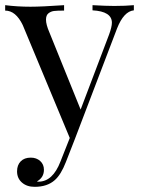

<svg xmlns="http://www.w3.org/2000/svg" viewBox="-24 -535 548 743"><path d="M418 -512Q462 -512 494 -515V-495Q455 -491 429 -425L265 5L231 92Q212 141 188 162Q159 188 110 188Q80 188 61 171.5Q42 155 42 128Q42 104 56 89.5Q70 75 95 75Q117 75 131.5 88Q146 101 146 122Q146 152 119 167Q120 168 125 168Q180 168 210 90L246 -1L64 -438Q37 -494 -4 -494V-515Q43 -509 94 -509Q137 -509 224 -515V-494Q197 -494 185 -492.5Q173 -491 163.5 -483.5Q154 -476 154 -459Q154 -440 167 -410L288 -111L398 -401Q409 -431 409 -447Q409 -491 334 -495V-515Q386 -512 418 -512Z"/></svg>

Font: Playfair Display
Style: Regular
Weight: 400
Designer: Claus Eggers S?rensen
Foundry: Claus Eggers S?rensen
Version: Version 1.003